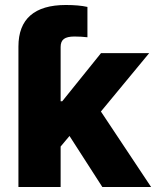

<svg xmlns="http://www.w3.org/2000/svg" viewBox="-20 -753 628 773"><path d="M54.2 -414.6V-565.4Q54.2 -648.9 102.3 -690.9Q150.4 -732.9 245.1 -732.9Q270.5 -732.9 292.7 -731Q314.9 -729 332 -725.1V-603Q320.3 -604.5 306.9 -605.2Q293.5 -606 279.8 -606Q250.5 -606 237.3 -596.2Q224.1 -586.4 224.1 -564V-414.6ZM207 -142.6V-345.2H230.5L386.7 -539.1H580.6L352.1 -262.7H307.6ZM54.2 0V-539.1H224.1V0ZM392.1 0 247.6 -224.6 358.9 -345.2 588.4 0Z"/></svg>

Font: Inter 18pt ExtraBold
Style: Regular
Weight: 800
Designer: Rasmus Andersson
Foundry: rsms
Version: Version 4.001;git-66647c0bb